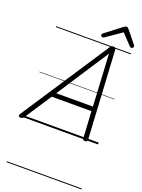

<svg xmlns="http://www.w3.org/2000/svg" viewBox="-345 -1380 1482 2003"><g transform="rotate(20 395.5 -378.0)"><path d="M-22 14Q-38 14 -43.5 5Q-49 -4 -40 -20L600 -994Q608 -1006 615.5 -1010.5Q623 -1015 637 -1015Q650 -1015 656.5 -1009.5Q663 -1004 664 -988L719 -14Q720 0 713.5 7Q707 14 692 14Q678 14 673 8.5Q668 3 667 -10L650 -303H209L16 -9Q6 5 -1 9.5Q-8 14 -22 14ZM241 -353H648L617 -930ZM495 -1066Q487 -1066 480.5 -1073Q474 -1080 474 -1087Q474 -1093 476.5 -1096.5Q479 -1100 483 -1104L664 -1243Q673 -1250 680 -1253Q687 -1256 695 -1256Q702 -1256 707.5 -1252.5Q713 -1249 719 -1242L832 -1102Q835 -1098 836 -1093.5Q837 -1089 837 -1086Q837 -1077 828.5 -1071.5Q820 -1066 813 -1066Q807 -1066 802.5 -1068.5Q798 -1071 794 -1076L685 -1191L517 -1075Q510 -1070 505.5 -1068Q501 -1066 495 -1066ZM0 490H833V500H0ZM0 -20H833V0H0ZM0 -505H833V-500H0ZM0 -1010H833V-1000H0Z"/></g></svg>

Font: Playwrite MX Guides
Style: Regular
Weight: 400
Designer: Veronika Burian, José Scaglione
Foundry: TypeTogether
Version: Version 1.003